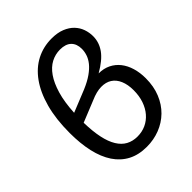

<svg xmlns="http://www.w3.org/2000/svg" viewBox="-204 -846 975 975"><g transform="rotate(-45 283.5 -358.0)"><path d="M143.5 -306.5Q145 -243 154.8 -197.2Q164.5 -151.5 182.8 -121.8Q201 -92 227.2 -77.8Q253.5 -63.5 287.5 -63.5Q320.5 -63.5 348.2 -76.2Q376 -89 396.5 -112.8Q417 -136.5 428.5 -169.8Q440 -203 440 -244Q440 -284.5 427.5 -313.8Q415 -343 391.8 -358Q368.5 -373 335 -372.5Q301.5 -372 259.5 -353.5ZM265 -425Q305 -442 331.5 -460.8Q358 -479.5 373.8 -499.2Q389.5 -519 396 -539Q402.5 -559 402.5 -578.5Q402.5 -614.5 382 -634.5Q361.5 -654.5 321 -654.5Q287.5 -654.5 257.2 -638.8Q227 -623 203.5 -589.2Q180 -555.5 164.5 -503Q149 -450.5 145 -376.5ZM374.5 -430Q410.5 -430 438.8 -416Q467 -402 486.5 -377.2Q506 -352.5 516.2 -318.2Q526.5 -284 526.5 -243.5Q526.5 -185 507.5 -138.5Q488.5 -92 455.5 -59.8Q422.5 -27.5 378.2 -10.2Q334 7 284 7Q226 7 183.2 -15.5Q140.5 -38 112.2 -80.5Q84 -123 70.2 -183.5Q56.5 -244 56.5 -320Q56.5 -419.5 77.2 -495.2Q98 -571 134.8 -622Q171.5 -673 221.5 -698.8Q271.5 -724.5 330.5 -724.5Q373 -724.5 403 -712.2Q433 -700 452 -680Q471 -660 479.8 -634.8Q488.5 -609.5 488.5 -583.5Q488.5 -539.5 462 -502.2Q435.5 -465 374.5 -430Z"/></g></svg>

Font: Lato 2
Style: Regular
Weight: 400
Designer: Lukasz Dziedzic with Adam Twardoch and Botio Nikoltchev
Foundry: tyPoland Lukasz Dziedzic
Version: Version 2.015; 2015-08-06; http://www.latofonts.com/